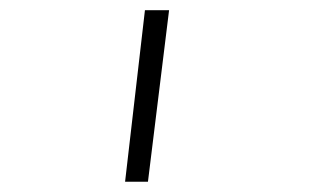

<svg xmlns="http://www.w3.org/2000/svg" viewBox="-20 -144 626 377"><path d="M225.6 212.9 264.6 -124H312L270.5 212.9Z"/></svg>

Font: Caskaydia Cove ExtraLight
Style: Regular
Weight: 200
Monospace: yes
Designer: Aaron Bell
Foundry: Saja Typeworks
Version: Version 4.300; ttfautohint (v1.8.3)